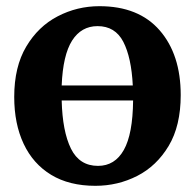

<svg xmlns="http://www.w3.org/2000/svg" viewBox="-20 -590 630 621"><path d="M26 -276.5Q26 -374 64.8 -439.2Q103.5 -504.5 166.5 -537.2Q229.5 -570 301.5 -570Q428.5 -570 496.5 -491.8Q564.5 -413.5 564.5 -282.5Q564.5 -183 525.5 -118Q486.5 -53 423.8 -21Q361 11 288.5 11Q204 11 145.5 -24.5Q87 -60 56.5 -124.8Q26 -189.5 26 -276.5ZM295.5 -505.5Q243 -505.5 213.2 -458.8Q183.5 -412 179.5 -313.5H409.5Q405 -404 378.8 -454.8Q352.5 -505.5 295.5 -505.5ZM297 -53.5Q351.5 -53.5 380.5 -105Q409.5 -156.5 410.5 -265H179.5Q182 -165 209.5 -109.2Q237 -53.5 297 -53.5Z"/></svg>

Font: Merriweather
Style: Bold
Weight: 700
Designer: Eben Sorkin
Foundry: Eben Sorkin
Version: Version 2.100; ttfautohint (v1.7.19-72a1) -l 8 -r 50 -G 200 